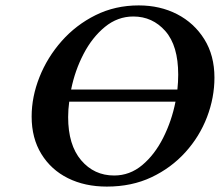

<svg xmlns="http://www.w3.org/2000/svg" viewBox="-20 -678 813 710"><path d="M375 12Q294 12 231.5 -19Q169 -50 133 -108.5Q97 -167 97 -247Q97 -320 126 -393Q155 -466 208 -526Q261 -586 333.5 -622Q406 -658 493 -658Q572 -658 635 -625.5Q698 -593 735.5 -533Q773 -473 773 -391Q773 -317 745.5 -245Q718 -173 665.5 -115Q613 -57 540 -22.5Q467 12 375 12ZM636 -347Q639 -375 639 -402Q639 -509 591.5 -563Q544 -617 473 -617Q415 -617 368 -578.5Q321 -540 289 -478.5Q257 -417 243 -347ZM629 -302H236Q232 -273 232 -245Q232 -142 280 -85.5Q328 -29 402 -29Q460 -29 506 -67.5Q552 -106 583.5 -168.5Q615 -231 629 -302Z"/></svg>

Font: Libertinus Serif SemiBold
Style: Italic
Weight: 600
Italic angle: -11.5°
Designer: Philipp H. Poll, Khaled Hosny
Foundry: Caleb Maclennan
Version: Version 7.051;RELEASE